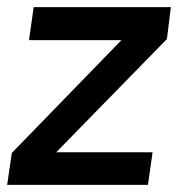

<svg xmlns="http://www.w3.org/2000/svg" viewBox="-21 -516 506 536"><path d="M-1 0 12 -89 318 -404H60L73 -496H456L445 -407L136 -91H405L392 0Z"/></svg>

Font: Host Grotesk Medium
Style: Italic
Weight: 500
Italic angle: -8°
Designer: Doğukan Karapınar based on Poppins by Indian Type Foundry, Jonny Pinhorn
Foundry: Element Type
Version: Version 1.001; ttfautohint (v1.8.4.7-5d5b)